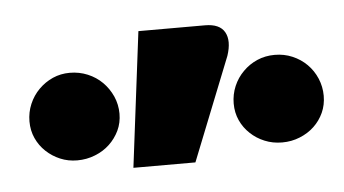

<svg xmlns="http://www.w3.org/2000/svg" viewBox="-29 -808 489 273"><g transform="rotate(-5 215.0 -671.5)"><path d="M152 -574.5 176 -767.5H271Q292 -767.5 299 -755Q306 -742.5 299 -721.5L240.5 -574.5ZM430.5 -653Q430.5 -640 425.5 -629Q420.5 -618 411.8 -609.8Q403 -601.5 391.2 -596.8Q379.5 -592 366 -592Q352.5 -592 341 -596.8Q329.5 -601.5 320.8 -609.8Q312 -618 307 -629Q302 -640 302 -653Q302 -666 307 -677.8Q312 -689.5 320.8 -698.2Q329.5 -707 341 -712Q352.5 -717 366 -717Q379.5 -717 391.2 -712Q403 -707 411.8 -698.2Q420.5 -689.5 425.5 -677.8Q430.5 -666 430.5 -653ZM139 -653Q139 -640 133.8 -629Q128.5 -618 119.8 -609.8Q111 -601.5 99 -596.8Q87 -592 73.5 -592Q60.5 -592 49.2 -596.8Q38 -601.5 29.2 -609.8Q20.5 -618 15.5 -629Q10.5 -640 10.5 -653Q10.5 -666 15.5 -677.8Q20.5 -689.5 29.2 -698.2Q38 -707 49.2 -712Q60.5 -717 73.5 -717Q87 -717 99 -712Q111 -707 119.8 -698.2Q128.5 -689.5 133.8 -677.8Q139 -666 139 -653Z"/></g></svg>

Font: Lato Black
Style: Regular
Weight: 900
Designer: Lukasz Dziedzic
Foundry: tyPoland Lukasz Dziedzic
Version: Version 2.007; 2014-02-27